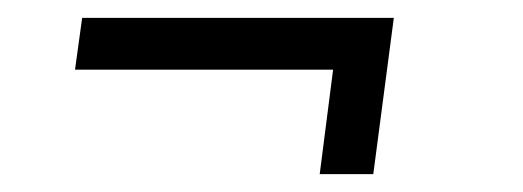

<svg xmlns="http://www.w3.org/2000/svg" viewBox="-20 -342 586 215"><path d="M353 -264H64L72 -322H421L398 -147H338Z"/></svg>

Font: Bellota
Style: Italic
Weight: 400
Italic angle: -7.5°
Designer: Kemie Guaida
Foundry: Kemie Guaida
Version: Version 4.001